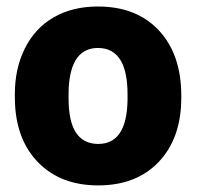

<svg xmlns="http://www.w3.org/2000/svg" viewBox="-20 -558 602 588"><path d="M25.4 -269Q25.4 -348.1 56.2 -409.9Q86.9 -471.7 144.5 -504.9Q202.1 -538.1 279.8 -538.1Q398.4 -538.1 466.8 -464.6Q535.2 -391.1 535.2 -264.6V-258.8Q535.2 -135.3 466.6 -62.7Q397.9 9.8 280.8 9.8Q168 9.8 99.6 -57.9Q31.2 -125.5 25.9 -241.2ZM189.9 -258.8Q189.9 -185.5 212.9 -151.4Q235.8 -117.2 280.8 -117.2Q368.7 -117.2 370.6 -252.4V-269Q370.6 -411.1 279.8 -411.1Q197.3 -411.1 190.4 -288.6Z"/></svg>

Font: Roboto
Style: Regular
Weight: 900
Designer: Google
Version: Version 2.001171; 2014